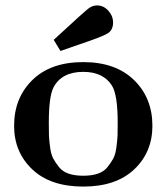

<svg xmlns="http://www.w3.org/2000/svg" viewBox="-20 -682 615 708"><path d="M32 -218Q32 -321 99.5 -387Q167 -453 287 -453Q406 -453 474 -387Q542 -321 542 -218Q542 -121 475 -57.5Q408 6 287 6Q166 6 99 -57.5Q32 -121 32 -218ZM160 -229Q160 -199 160.5 -183.5Q161 -168 164.5 -140.5Q168 -113 176 -98Q184 -83 197.5 -66Q211 -49 233.5 -41.5Q256 -34 287 -34Q318 -34 340.5 -41.5Q363 -49 376.5 -66Q390 -83 398 -98Q406 -113 409.5 -140.5Q413 -168 413.5 -183.5Q414 -199 414 -229Q414 -332 393 -366Q361 -417 287 -417Q207 -417 177 -359Q160 -325 160 -229ZM178 -535Q296 -644 308 -652Q322 -662 338 -662Q362 -662 379.5 -642.5Q397 -623 397 -599Q397 -571 376.5 -558.5Q356 -546 266 -516Q227 -502 203 -494Z"/></svg>

Font: CMU Serif
Style: Bold
Weight: 700
Version: Version 0.7.0